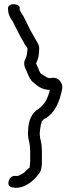

<svg xmlns="http://www.w3.org/2000/svg" viewBox="-20 -718 337 916"><path d="M170 -75C169 -77 169 -81 170 -86V-88C170 -92 171 -98 172 -105L175 -123L180 -140C180 -140 192 -153 193 -151C242 -178 264 -231 276 -291C282 -315 267 -340 244 -346C238 -347 232 -348 225 -346C210 -341 193 -356 176 -366C171 -371 169 -376 165 -385C163 -394 155 -407 152 -415C156 -425 161 -435 164 -449L166 -468C167 -476 167 -483 167 -489C167 -498 163 -507 158 -516C145 -539 137 -551 125 -574L92 -640C87 -648 78 -661 74 -670V-681C74 -692 58 -698 45 -698C28 -698 18 -688 18 -679V-677L19 -668C19 -656 24 -643 32 -629C46 -610 49 -597 62 -574C72 -550 88 -527 99 -505C101 -503 111 -490 111 -487C111 -467 107 -447 101 -437C89 -414 99 -396 106 -381C114 -363 120 -339 141 -323C158 -308 182 -289 218 -289C208 -249 193 -219 164 -199C130 -179 114 -139 114 -90C113 -84 113 -77 114 -71C114 -62 118 -46 120 -37L122 -25C123 -22 123 -17 123 -11V-10C124 -3 124 3 124 9V52C124 58 123 65 122 74V76C122 84 118 83 108 92C99 102 97 105 86 111C75 117 69 122 57 122L50 121H49C36 121 20 134 20 158C20 168 30 177 47 177L54 178H55C72 178 85 174 97 169C127 155 150 133 167 109C178 96 180 71 180 52V9C180 3 180 -4 179 -13C179 -39 170 -55 170 -73Z"/></svg>

Font: Stray Cat
Style: Bd
Weight: 700
Version: Version 1.0